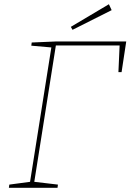

<svg xmlns="http://www.w3.org/2000/svg" viewBox="-20 -888 617 908"><path d="M22 0 24 -15 129 -29 121 -21 224 -671 230 -663 128 -672 130 -687 247 -692H577L555 -547H540L546 -680L552 -673H236L245 -678L141 -21L135 -29L254 -15L252 0ZM323 -747 315 -761 495 -868 508 -840Z"/></svg>

Font: Bitter Thin
Style: Italic
Weight: 100
Italic angle: -9°
Designer: Sol Matas, and Bitter project Authors
Foundry: Sol Matas
Version: Version 2.002